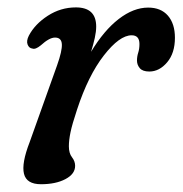

<svg xmlns="http://www.w3.org/2000/svg" viewBox="-20 -476 481 506"><path d="M65.5 -348Q56.5 -349 52.8 -358.5Q49 -368 56 -382Q72 -412.5 106 -434.5Q140 -456.5 180 -456.5Q233.5 -456.5 233.5 -406Q233.5 -393 229.8 -376Q226 -359 220 -339.5Q254 -396 293 -426Q332 -456 370.5 -456Q404 -456 422.5 -434.8Q441 -413.5 441 -376.5Q441 -336 420.5 -311.8Q400 -287.5 373.5 -287.5Q356 -287.5 348.5 -296.2Q341 -305 341 -316.5Q341 -327 344.2 -337Q347.5 -347 347.5 -360Q347.5 -383 327 -383Q295 -383 253.8 -330Q212.5 -277 183 -187Q170 -148 165.8 -127.2Q161.5 -106.5 161.5 -90.5Q161.5 -72 169.8 -61.5Q178 -51 178 -39Q178 -17.5 152.5 -4Q127 9.5 88 9.5Q50 9.5 43.2 -18Q36.5 -45.5 58 -101L130.5 -304Q144 -342 143 -359.5Q142 -377 125 -377Q110 -377 87.5 -356.5Q73.5 -345 65.5 -348Z"/></svg>

Font: Fraunces 72pt SuperSoft
Style: Italic
Weight: 400
Italic angle: -16°
Version: Version 1.000;[b76b70a41]